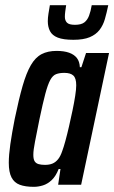

<svg xmlns="http://www.w3.org/2000/svg" viewBox="-20 -715 442 743"><path d="M111 8Q78 8 56.5 0Q35 -8 24.5 -28.5Q14 -49 14 -85Q14 -115 20 -157Q26 -199 37 -255Q53 -332 67.5 -382.5Q82 -433 99.5 -463Q117 -493 141 -505.5Q165 -518 199 -518Q228 -518 247.5 -511Q267 -504 277.5 -490.5Q288 -477 289 -455H295L313 -510H402L294 0H205L214 -61H207Q196 -33 180 -18Q164 -3 146 2.5Q128 8 111 8ZM154 -77Q171 -77 183 -82Q195 -87 204.5 -98.5Q214 -110 221 -131Q226 -144 233 -169.5Q240 -195 247 -225.5Q254 -256 260.5 -287Q267 -318 271 -344Q275 -370 275 -385Q275 -412 264 -422.5Q253 -433 229 -433Q210 -433 197 -428Q184 -423 174.5 -405.5Q165 -388 155.5 -352.5Q146 -317 133 -255Q122 -200 115.5 -167Q109 -134 109 -116Q109 -99 114 -91Q119 -83 129 -80Q139 -77 154 -77ZM264 -561Q225 -561 203.5 -569.5Q182 -578 173.5 -594.5Q165 -611 165 -633Q165 -646 167.5 -662Q170 -678 173 -695H236Q234 -682 232.5 -670.5Q231 -659 231 -650Q231 -636 239 -627.5Q247 -619 270 -619Q294 -619 306 -628Q318 -637 324.5 -654Q331 -671 335 -695H399Q393 -666 386 -641.5Q379 -617 365 -599Q351 -581 327 -571Q303 -561 264 -561Z"/></svg>

Font: Saira ExtraCondensed SemiBold
Style: Italic
Weight: 600
Width: 2
Italic angle: -12°
Designer: Hector Gatti with collaboration of the Omnibus-Type team
Foundry: Omnibus-Type
Version: Version 1.101